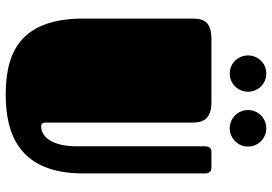

<svg xmlns="http://www.w3.org/2000/svg" viewBox="-160 -773 952 672"><g transform="rotate(90 316.0 -437.0)"><path d="M587 -678C587 -700 575 -701 563 -701H512C495 -701 492 -689 492 -678V-228C492 -159 468 -105 421 -105C416 -105 409 -109 409 -119V-620C409 -651 414 -701 338 -701H120C58 -701 45 -678 45 -633V-252C45 -21 178 19 312 19C451 19 587 -30 587 -252ZM174 -829C174 -794 202 -765 237 -765C273 -765 301 -794 301 -829C301 -865 273 -893 237 -893C202 -893 174 -865 174 -829ZM365 -829C365 -794 394 -765 429 -765C464 -765 493 -794 493 -829C493 -865 464 -893 429 -893C394 -893 365 -865 365 -829Z"/></g></svg>

Font: Fascinate
Style: Regular
Weight: 900
Designer: Astigmatic (AOETI)
Foundry: Astigmatic (AOETI)
Version: Version 1.000